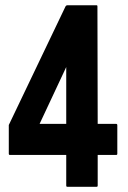

<svg xmlns="http://www.w3.org/2000/svg" viewBox="-20 -716 491 736"><path d="M350.6 0H237.8Q233.9 0 233.9 -4.9V-122.1H17.6Q13.7 -122.1 13.7 -127V-236.8L231.4 -691.9Q233.9 -695.8 237.8 -695.8H350.6Q353.5 -695.8 353.5 -691.9L354.5 -241.2H424.8Q429.7 -241.2 429.7 -235.8V-127Q429.7 -122.1 425.8 -122.1H354.5V-4.9Q354.5 0 350.6 0ZM131.8 -241.2H233.9V-459Z"/></svg>

Font: Koulen
Style: Regular
Weight: 400
Designer: Danh Hong
Version: Version 8.000; ttfautohint (v1.8.3)